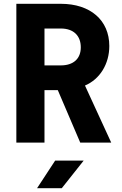

<svg xmlns="http://www.w3.org/2000/svg" viewBox="-20 -750 640 1010"><path d="M66 0H214V-276H284L402 0H565L427 -300C505 -333 555 -413 555 -508C555 -644 455 -730 300 -730H66ZM214 -406V-600H300C366 -600 405 -563 405 -501C405 -441 366 -406 300 -406ZM175 240H305L420 95H270Z"/></svg>

Font: JetBrains Mono ExtraBold
Style: Regular
Weight: 800
Monospace: yes
Designer: Philipp Nurullin, Konstantin Bulenkov
Foundry: JetBrains
Version: Version 2.305